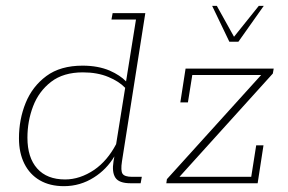

<svg xmlns="http://www.w3.org/2000/svg" viewBox="-20 -628 986 658"><path d="M199 10Q151 10 116.5 -10Q82 -30 63.5 -67Q45 -104 45 -154Q45 -219 68 -275.5Q91 -332 139 -367.5Q187 -403 263 -403Q316 -403 356 -386Q392 -370 412 -349L446 -561H362L366 -583H478L398 -75Q393 -43 400 -32.5Q407 -22 433 -22H466L462 0H427Q388 0 375.5 -19Q363 -38 369 -75L372 -92Q345 -47 302 -20Q255 10 199 10ZM203 -13Q254 -13 303 -46Q348 -77 378 -134L409 -327Q388 -349 352 -364Q314 -380 264 -380Q197 -380 155 -347.5Q113 -315 93.5 -264Q74 -213 74 -156Q74 -88 107.5 -50.5Q141 -13 203 -13ZM550 0 552 -14 875 -371H639L624 -277H598L616 -393H918L915 -376L595 -22H841L858 -130H883L863 0ZM766 -485 707 -608H723L782 -502L867 -608H884L797 -485Z"/></svg>

Font: Rokkitt SemiBold Thin
Style: Italic
Weight: 250
Italic angle: -9°
Version: Version 3.103